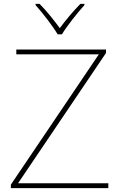

<svg xmlns="http://www.w3.org/2000/svg" viewBox="-20 -969 618 989"><path d="M277 -792H299C323 -833 378 -902 415 -943V-949H394C357 -912 316 -862 288 -824C260 -862 221 -912 184 -949H163V-943C200 -902 253 -833 277 -792ZM538 0V-25H73L526 -696V-714H64V-689H489L36 -18V0Z"/></svg>

Font: Noto Sans Ethiopic Thin
Style: Regular
Weight: 100
Designer: Monotype Design Team
Foundry: Monotype Imaging Inc.
Version: Version 2.102